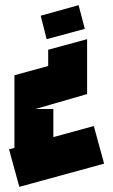

<svg xmlns="http://www.w3.org/2000/svg" viewBox="-20 -635 439 745"><path d="M167 -442 318 -483V-270H317H318L117 -212H187V-103L344 -146L384 0L55 90L15 -56L36 -61V-343L167 -379ZM285 -615 309 -523 161 -483 138 -574Z"/></svg>

Font: Blaka
Style: Regular
Weight: 400
Designer: Mohamed Gaber
Foundry: Kief Type Foundry
Version: Version 1.003; ttfautohint (v1.8.4.7-5d5b)